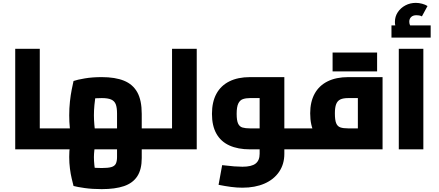

<svg xmlns="http://www.w3.org/2000/svg" viewBox="-20 -1040 3054 1337"><path d="M257 0V-146H366V0ZM86 0V-700H257V0ZM366 0V-146Q371 -146 375 -141Q379 -136 381 -126.5Q383 -117 384.5 -103.5Q386 -90 386 -73Q386 -56 384.5 -42.5Q383 -29 381 -19.5Q379 -10 375 -5Q371 0 366 0Z M366 0V-146H865L795 -77V-249Q795 -291 786 -314Q777 -337 754 -347Q731 -357 689 -357Q648 -357 610 -352Q572 -347 549 -338L657 -436Q651 -415 646 -381Q641 -347 637.5 -309Q634 -271 634 -237Q634 -207 637 -172Q640 -137 644.5 -109Q649 -81 652 -71L488 -26Q483 -41 477 -73Q471 -105 466.5 -147.5Q462 -190 462 -237Q462 -287 467 -333Q472 -379 479.5 -416.5Q487 -454 492 -476Q517 -485 570 -494Q623 -503 689 -503Q782 -503 843.5 -478Q905 -453 936 -397.5Q967 -342 967 -247V0ZM688 277Q623 277 570 269.5Q517 262 492 255Q487 235 479.5 204Q472 173 467 134Q462 95 462 53Q462 14 466.5 -21.5Q471 -57 477 -84Q483 -111 488 -124L649 -73Q646 -67 643 -44Q640 -21 637 6.5Q634 34 634 54Q634 79 637 108.5Q640 138 645.5 165.5Q651 193 656 211L547 114Q569 121 608 125.5Q647 130 689 130Q732 130 755 123.5Q778 117 786.5 100Q795 83 795 53V-146H967V61Q967 140 936 187.5Q905 235 843.5 256Q782 277 688 277ZM967 0V-146H1070V0ZM1070 0V-146Q1076 -146 1079.5 -141Q1083 -136 1085.5 -126.5Q1088 -117 1089 -103.5Q1090 -90 1090 -73Q1090 -56 1089 -42.5Q1088 -29 1085.5 -19.5Q1083 -10 1079.5 -5Q1076 0 1070 0ZM366 0Q361 0 357 -5Q353 -10 351 -19.5Q349 -29 347.5 -42.5Q346 -56 346 -73Q346 -96 348 -112Q350 -128 354.5 -137Q359 -146 366 -146Z M1178 0V-700H1350V0ZM1070 0V-146H1178V0ZM1070 0Q1065 0 1061 -5Q1057 -10 1055 -19.5Q1053 -29 1051.5 -42.5Q1050 -56 1050 -73Q1050 -96 1052 -112Q1054 -128 1058.5 -137Q1063 -146 1070 -146Z M1960 0V-146H2064V0ZM1668 267Q1629 267 1588 261.5Q1547 256 1502 247L1527 110Q1576 116 1610.5 118.5Q1645 121 1668 121Q1732 121 1760 99Q1788 77 1788 31V-378L1816 -357H1721Q1693 -357 1672 -350Q1651 -343 1639.5 -319.5Q1628 -296 1628 -247Q1628 -201 1638 -179.5Q1648 -158 1668.5 -152Q1689 -146 1721 -146H1788V0H1721Q1637 0 1577.5 -27Q1518 -54 1487 -109Q1456 -164 1456 -247Q1456 -330 1487 -387Q1518 -444 1577.5 -473.5Q1637 -503 1721 -503H1960V31Q1960 103 1923.5 156.5Q1887 210 1821.5 238.5Q1756 267 1668 267ZM2064 0V-146Q2069 -146 2072.5 -141Q2076 -136 2078.5 -126.5Q2081 -117 2082.5 -103.5Q2084 -90 2084 -73Q2084 -56 2082.5 -42.5Q2081 -29 2078.5 -19.5Q2076 -10 2072.5 -5Q2069 0 2064 0Z M2064 0V-146H2505L2472 -118V-381L2501 -357H2405Q2370 -357 2350 -347.5Q2330 -338 2321 -315Q2312 -292 2312 -251Q2312 -204 2321 -182Q2330 -160 2350 -153Q2370 -146 2405 -146V-7Q2321 -7 2261.5 -32Q2202 -57 2171 -111Q2140 -165 2140 -251Q2140 -331 2171 -387.5Q2202 -444 2261.5 -473.5Q2321 -503 2405 -503H2644V0ZM2064 0Q2059 0 2055 -5Q2051 -10 2049 -19.5Q2047 -29 2045.5 -42.5Q2044 -56 2044 -73Q2044 -96 2046 -112Q2048 -128 2052.5 -137Q2057 -146 2064 -146ZM2296 -543V-674H2469V-543ZM2433 -543V-674H2606V-543Z M2757 0V-700H2928V0ZM2773 -791Q2752 -816 2741 -838.5Q2730 -861 2730 -887Q2730 -925 2750 -955Q2770 -985 2803 -1002.5Q2836 -1020 2876 -1020Q2897 -1020 2919.5 -1014Q2942 -1008 2957 -998L2918 -926Q2908 -931 2898.5 -932.5Q2889 -934 2880 -934Q2856 -934 2843 -921.5Q2830 -909 2830 -889Q2830 -877 2834.5 -866.5Q2839 -856 2849 -845ZM2706 -778V-863H2979V-778Z"/></svg>

Font: Cairo Play Black
Style: Regular
Weight: 900
Version: Version 3.119